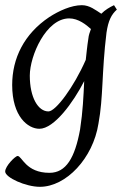

<svg xmlns="http://www.w3.org/2000/svg" viewBox="-22 -477 487 741"><path d="M418 -457C401 -449 384 -439 369 -424C347 -438 324 -457 294 -457C253 -457 205 -435 168 -411C71 -346 25 -252 25 -149C25 -27 86 20 130 20C187 20 261 -82 303 -164C300 -104 298 -49 287 23C267 132 233 190 169 190C77 190 63 125 46 125C37 125 -2 164 -2 185C-2 208 77 244 132 244C233 244 337 134 358 0C377 -102 370 -196 389 -351C396 -398 408 -421 429 -440ZM165 -47C125 -47 93 -101 93 -185C93 -262 156 -406 245 -406C281 -406 311 -381 329 -365C325 -354 320 -341 319 -328C314 -297 312 -271 309 -246C263 -141 193 -47 165 -47Z"/></svg>

Font: Oxford Ugaritic Clay
Style: Regular
Weight: 400
Designer: Jacob Thomas
Foundry: Bengal Creative Media Limited
Version: Version 1.000